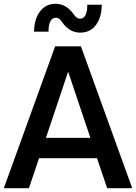

<svg xmlns="http://www.w3.org/2000/svg" viewBox="-29 -995 719 1015"><path d="M267.5 -901.2Q227.5 -901.2 227.5 -827.5H151.2Q151.2 -892.5 181.9 -933.8Q212.5 -975 265 -975Q321.2 -975 361.2 -918.8Q376.2 -896.2 393.8 -896.2Q432.5 -896.2 432.5 -970H508.8Q508.8 -905 478.8 -863.8Q448.8 -822.5 395 -822.5Q337.5 -822.5 298.8 -878.8Q285 -901.2 267.5 -901.2ZM537.5 0 483.8 -158.8H177.5L123.8 0H-8.8L262.5 -750H398.8L670 0ZM213.8 -266.2H448.8L331.2 -616.2Z"/></svg>

Font: Now Medium
Style: Regular
Weight: 500
Designer: Alfredo Marco Pradil
Foundry: Alfredo Marco Pradil
Version: Version 1.002;PS 001.002;hotconv 1.0.88;makeotf.lib2.5.64775